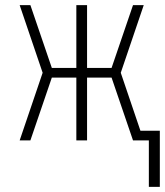

<svg xmlns="http://www.w3.org/2000/svg" viewBox="-20 -550 646 752"><path d="M606 182H563V0H501L417 -246H321V0H279V-246H183L99 0H57L147 -265L57 -530H99L183 -284H279V-530H321V-284H417L501 -530H543L453 -265L530 -38H606Z"/></svg>

Font: Iosevka Curly XLtEx
Style: Regular
Weight: 200
Width: 7
Monospace: yes
Designer: Belleve Invis
Foundry: Belleve Invis
Version: Version 11.1.0; ttfautohint (v1.8.3)